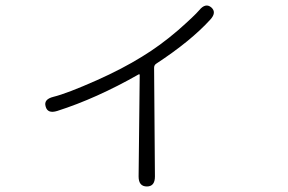

<svg xmlns="http://www.w3.org/2000/svg" viewBox="-20 -603 1040 694"><path d="M511 71Q481 71 481 35L485 -331Q485 -336 481 -334Q328 -247 187 -202Q152 -191 145 -218Q137 -244 173 -253Q222 -265 330 -313Q422 -354 493 -398Q559 -438 624 -494Q683 -546 700 -566Q723 -594 744 -576Q764 -558 740 -532Q670 -455 545 -373Q537 -368 537 -358L540 35Q540 71 511 71Z"/></svg>

Font: Resource Han Rounded CN Light
Style: Regular
Weight: 300
Designer: Cyano Hao (round all glyphs); Ryoko NISHIZUKA 西塚涼子 (kana, bopomofo & ideographs); Paul D. Hunt (Latin, Greek & Cyrillic)
Foundry: Cyano Hao
Version: 0.990